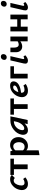

<svg xmlns="http://www.w3.org/2000/svg" viewBox="1829 -2524 983 4682"><g transform="rotate(-90 2321.0 -182.5)"><path d="M321 -312Q297 -340 261 -340Q215 -340 185 -298.5Q155 -257 144 -199Q133 -141 148 -109Q163 -77 202 -77Q256 -77 298 -110L338 -57Q265 7 178 7Q96 7 55.5 -47.5Q15 -102 33 -191Q52 -288 126 -358Q200 -428 292 -428Q366 -428 396 -383Z M793 -421V-335H653V0H537V-335H397V-421Z M1126 -428Q1213 -428 1266 -370.5Q1319 -313 1319 -224Q1319 -126 1255.5 -59.5Q1192 7 1102 7Q1037 7 996 -32V268L880 289V-421H975L990 -369Q1043 -428 1126 -428ZM1083 -75Q1135 -75 1165 -112Q1195 -149 1195 -213Q1195 -272 1168 -311.5Q1141 -351 1095 -351Q1037 -351 996 -299V-115Q1029 -75 1083 -75Z M1719 -421H1826L1736 0H1636L1653 -76Q1575 7 1487 7Q1421 7 1393.5 -40Q1366 -87 1380 -154Q1401 -261 1501.5 -341Q1602 -421 1719 -421ZM1530 -83Q1580 -83 1629 -141.5Q1678 -200 1695 -278L1707 -336H1706Q1625 -336 1564.5 -282.5Q1504 -229 1491 -154Q1478 -83 1530 -83Z M2262 -421V-335H2122V0H2006V-335H1866V-421Z M2573 -428Q2635 -428 2660 -397.5Q2685 -367 2675 -318Q2647 -189 2401 -161Q2395 -77 2474 -77Q2530 -77 2578 -103L2615 -47Q2536 7 2449 7Q2363 7 2321.5 -47.5Q2280 -102 2299 -191Q2320 -288 2398 -358Q2476 -428 2573 -428ZM2576 -312Q2580 -327 2571.5 -340Q2563 -353 2536 -353Q2494 -353 2463 -317Q2432 -281 2415 -227Q2562 -256 2576 -312Z M3047 -421V-334H2865V0H2749V-421Z M3265 -511Q3230 -511 3213 -533.5Q3196 -556 3204 -590Q3210 -618 3231 -636Q3252 -654 3281 -654Q3315 -654 3332 -630.5Q3349 -607 3341 -572Q3335 -544 3314.5 -527.5Q3294 -511 3265 -511ZM3182 7Q3142 7 3122.5 -18Q3103 -43 3115 -95L3190 -421H3293L3225 -124Q3215 -84 3240 -84Q3257 -84 3282 -103L3316 -59Q3249 7 3182 7Z M3655 -421H3771V0H3655V-179Q3595 -133 3527 -133Q3466 -133 3427.5 -174.5Q3389 -216 3389 -286V-421H3502V-328Q3502 -276 3521 -247Q3540 -218 3576 -218Q3618 -218 3655 -244Z M4191 -421H4306V0H4191V-168H4012V0H3897V-421H4012V-254H4191Z M4563 -511Q4528 -511 4511 -533.5Q4494 -556 4502 -590Q4508 -618 4529 -636Q4550 -654 4579 -654Q4613 -654 4630 -630.5Q4647 -607 4639 -572Q4633 -544 4612.5 -527.5Q4592 -511 4563 -511ZM4480 7Q4440 7 4420.5 -18Q4401 -43 4413 -95L4488 -421H4591L4523 -124Q4513 -84 4538 -84Q4555 -84 4580 -103L4614 -59Q4547 7 4480 7Z"/></g></svg>

Font: EauTest
Style: Bold Italic
Weight: 700
Italic angle: -12°
Designer: Christian Thalmann (Catharsis Fonts)
Version: Version 0.001;PS 000.001;hotconv 1.0.88;makeotf.lib2.5.64775